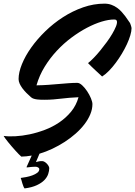

<svg xmlns="http://www.w3.org/2000/svg" viewBox="-63 -780 749 1064"><path d="M210 150.9Q210 166.5 204.1 184.3Q198.2 202.1 182.9 218Q167.5 233.9 140.9 246.3Q114.3 258.8 73.2 264.2Q69.8 260.3 66.7 252.7Q63.5 245.1 61 236.6Q58.6 228 56.2 219.7Q53.7 211.4 51.8 206.1Q64.5 204.6 82.3 201.2Q100.1 197.8 116.2 191.9Q132.3 186 143.6 177.5Q154.8 168.9 154.8 157.2Q154.8 156.2 154.1 154.1Q153.3 151.9 150.9 149.7Q148.4 147.5 143.8 145.8Q139.2 144 131.8 144Q121.1 144 112.3 145Q103.5 146 97.2 146.7Q90.8 147.5 87.4 147.7Q84 147.9 84 146L112.8 82Q97.7 84.5 83.3 86.2Q68.8 87.9 55.2 87.9Q49.8 83.5 41 74.5Q32.2 65.4 22.2 54.4Q12.2 43.5 1.7 31.2Q-8.8 19 -17.8 7.8Q-26.9 -3.4 -33.7 -12.7Q-40.5 -22 -43 -26.9Q-16.1 -22.9 21.7 -24.9Q59.6 -26.9 101.3 -35.6Q143.1 -44.4 185.8 -60.5Q228.5 -76.7 265.6 -101.8Q302.7 -127 331.1 -161.4Q359.4 -195.8 372.1 -241.2Q343.8 -240.2 321 -238Q298.3 -235.8 276.6 -233.4Q254.9 -231 232.7 -229Q210.4 -227.1 183.1 -227.1Q174.3 -227.1 164.1 -227.3Q153.8 -227.5 143.6 -228.8Q133.3 -230 124 -232.9Q114.7 -235.8 108.9 -241.2Q95.7 -252.4 83.5 -264.9Q71.3 -277.3 61.5 -290.3Q51.8 -303.2 45.9 -316.4Q40 -329.6 40 -341.8Q40 -378.9 58.6 -424.6Q77.1 -470.2 110.1 -516.6Q143.1 -563 188 -606.7Q232.9 -650.4 285.9 -684.6Q338.9 -718.8 397.5 -739.3Q456.1 -759.8 516.1 -759.8Q537.1 -759.8 554.4 -753.4Q571.8 -747.1 585.9 -736.8Q600.1 -726.6 611.3 -714.1Q622.6 -701.7 631.3 -689.9Q640.1 -678.2 646.5 -668.2Q652.8 -658.2 657.2 -652.8Q657.7 -651.9 659.2 -648.2Q660.6 -644.5 662.1 -639.9Q663.6 -635.3 664.8 -630.6Q666 -626 666 -624Q666 -607.4 659.2 -584.2Q652.3 -561 640.4 -535.2Q628.4 -509.3 612.3 -482.4Q596.2 -455.6 578.1 -431.4Q560.1 -407.2 540.8 -387.5Q521.5 -367.7 502.9 -356Q496.1 -362.3 486.6 -371.1Q477.1 -379.9 466.3 -389.9Q455.6 -399.9 444.8 -410.2Q434.1 -420.4 424.8 -430.2Q439 -441.4 456.8 -459.7Q474.6 -478 492.9 -500.5Q511.2 -522.9 528.8 -546.9Q546.4 -570.8 559.3 -593Q572.3 -615.2 579.6 -633.3Q586.9 -651.4 585 -662.1Q583.5 -667.5 580.3 -669.7Q577.1 -671.9 568.8 -671.9Q539.1 -671.9 500.2 -660.2Q461.4 -648.4 418.7 -626Q376 -603.5 333 -571.5Q290 -539.6 252.2 -499Q214.4 -458.5 184.6 -410.2Q154.8 -361.8 139.2 -307.1Q173.3 -307.6 203.9 -309.8Q234.4 -312 262.5 -314.5Q290.5 -316.9 315.9 -318.8Q341.3 -320.8 365.2 -320.8Q377.9 -320.8 392.6 -307.1Q407.2 -293.5 419.9 -274.4Q432.6 -255.4 440.9 -235.4Q449.2 -215.3 449.2 -203.1Q449.2 -175.3 437.5 -147Q425.8 -118.7 405.3 -91.8Q384.8 -64.9 356.7 -40Q328.6 -15.1 295.9 6.1Q263.2 27.3 227.5 44.2Q191.9 61 155.8 71.8L136.2 118.2Q145 115.7 151.9 114.3Q158.7 112.8 170.9 112.8Q176.3 112.8 182.6 116.2Q189 119.6 194.6 125Q200.2 130.4 204.6 137.2Q209 144 210 150.9Z"/></svg>

Font: Yesteryear
Style: Regular
Weight: 400
Designer: Astigmatic (AOETI)
Foundry: Astigmatic (AOETI)
Version: Version 1.000